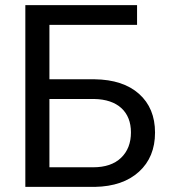

<svg xmlns="http://www.w3.org/2000/svg" viewBox="-20 -731 670 751"><path d="M516.1 -710.9H79.1V0H351.6C424.3 -1.5 481.4 -21 523.4 -59.1C565.4 -97.2 586.4 -148.4 586.4 -212.4C586.4 -276.4 565.4 -326.7 523.9 -363.8C482.4 -400.9 424.3 -419.9 350.1 -420.9H173.3V-633.8H516.1ZM348.6 -343.8C440.4 -342.3 492.2 -293.5 492.2 -213.4C492.2 -171.9 479.5 -138.7 453.6 -113.8C427.7 -88.9 391.1 -76.7 344.7 -76.7H173.3V-343.8Z"/></svg>

Font: Roboto
Style: Regular
Weight: 400
Designer: Google
Version: Version 2.137; 2017